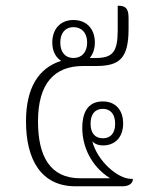

<svg xmlns="http://www.w3.org/2000/svg" viewBox="-20 -652 544 672"><path d="M244 0H408C422 0 445 -4 445 -26H439C392 -26 320 -89 303 -158C309 -150 322 -143 341 -143C379 -143 411 -168 411 -220C411 -267 384 -297 340 -297C297 -297 268 -271 268 -204C268 -140 298 -71 364 -29V-28H261C154 -28 113 -107 113 -227C113 -361 171 -421 271 -421H316C397 -421 430 -446 430 -551V-589C430 -626 417 -632 392 -632V-547C392 -469 374 -449 314 -449H294C305 -462 312 -480 312 -503C312 -551 283 -582 237 -582C192 -582 163 -551 163 -503C163 -473 175 -451 194 -439C115 -414 71 -345 71 -227C71 -92 125 0 244 0ZM237 -449C209 -449 191 -469 191 -503C191 -537 209 -557 237 -557C266 -557 285 -537 285 -503C285 -469 266 -449 237 -449ZM340 -168C312 -168 297 -187 297 -219C297 -252 312 -271 340 -271C367 -271 383 -252 383 -219C383 -187 368 -168 340 -168Z"/></svg>

Font: Noto Serif Thai Condensed ExtraLight
Style: Regular
Weight: 200
Width: 3
Designer: Monotype Design Team
Foundry: Monotype Imaging Inc.
Version: Version 2.002